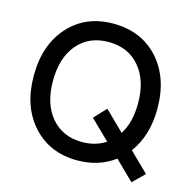

<svg xmlns="http://www.w3.org/2000/svg" viewBox="-110 -821 986 981"><g transform="rotate(15 383.5 -330.5)"><path d="M372 13Q226.5 13 136.5 -86.2Q46.5 -185.5 46.5 -348Q46.5 -511.5 136.2 -610.8Q226 -710 372 -710Q520 -710 610.2 -610.8Q700.5 -511.5 700.5 -348Q700.5 -205.5 629.5 -109.5L730.5 -10.5L669.5 49L569 -49Q486 13 372 13ZM148 -348Q148 -226 208.8 -155Q269.5 -84 372 -84Q443 -84 496.5 -119L394 -218.5L453.5 -282L556 -181.5Q598 -248 598 -348Q598 -470 537.2 -541.5Q476.5 -613 372 -613Q269 -613 208.5 -541.8Q148 -470.5 148 -348Z"/></g></svg>

Font: HK Grotesk Medium
Style: Regular
Weight: 500
Designer: Alfredo Marco Pradil
Foundry: Hanken Design Co.
Version: Version 3.001;FEAKit 1.0